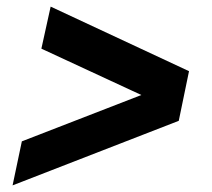

<svg xmlns="http://www.w3.org/2000/svg" viewBox="-20 -582 640 580"><path d="M18 -22 46 -155 407 -295 105 -435 133 -562 551 -367 520 -217Z"/></svg>

Font: Geist Mono
Style: Bold Italic
Weight: 700
Italic angle: -12°
Monospace: yes
Designer: Basement.studio, Andrés Briganti, Mateo Zaragoza
Foundry: Basement.studio, Vercel, Andrés Briganti, Guido Ferreyra, Mateo Zaragoza
Version: Version 1.500; ttfautohint (v1.8.4.7-5d5b)